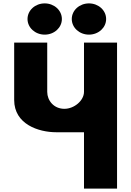

<svg xmlns="http://www.w3.org/2000/svg" viewBox="-20 -1111 773 1131"><path d="M243.3 -1091C187.2 -1091 142.1 -1050 142.1 -999C142.1 -948 187.2 -907 243.3 -907C299.4 -907 344.5 -948 344.5 -999C344.5 -1050 299.4 -1091 243.3 -1091ZM504 -1091C447.9 -1091 402.8 -1050 402.8 -999C402.8 -948 447.9 -907 504 -907C560.1 -907 605.2 -948 605.2 -999C605.2 -1050 560.1 -1091 504 -1091ZM669.5 -860H474.8V-570C474.8 -519 417.7 -470 359.3 -470C296.7 -470 258.2 -519 258.2 -570V-860H63.5V-522C63.5 -379 207.5 -332 311 -332H474.8V0H669.5Z"/></svg>

Font: Hussar
Style: BdWide
Weight: 700
Foundry: Cannot Into Space Fonts
Version: Version 2.00